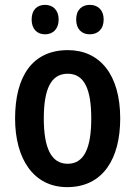

<svg xmlns="http://www.w3.org/2000/svg" viewBox="-20 -759 556 789"><path d="M110 -679C110 -639 133 -618 165 -618C197 -618 221 -639 221 -679C221 -718 197 -739 165 -739C133 -739 110 -719 110 -679ZM293 -679C293 -639 316 -618 349 -618C382 -618 406 -639 406 -679C406 -718 382 -739 349 -739C317 -739 293 -719 293 -679ZM474 -272C474 -454 389 -553 259 -553C113 -553 42 -445 42 -272C42 -106 118 10 256 10C404 10 474 -108 474 -272ZM160 -272C160 -394 190 -456 258 -456C326 -456 355 -394 355 -272C355 -151 326 -86 258 -86C190 -86 160 -152 160 -272Z"/></svg>

Font: Noto Sans Lao UI Cond SemBd
Style: Regular
Weight: 600
Width: 3
Designer: Monotype Design Team
Foundry: Monotype Imaging Inc.
Version: Version 2.000